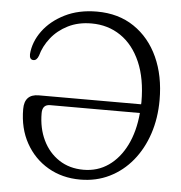

<svg xmlns="http://www.w3.org/2000/svg" viewBox="-52 -759 774 820"><g transform="rotate(5 335.0 -349.5)"><path d="M53 -268.5Q53 -332.5 114.5 -332.5H553Q553.5 -337 553.5 -342Q553.5 -442.5 522.8 -513.2Q492 -584 437.5 -621Q383 -658 312.5 -658Q255.5 -658 211.8 -636Q168 -614 139.8 -578.2Q111.5 -542.5 100.5 -501.5Q92.5 -480 78 -480.5Q61 -481 61.5 -504.5Q65.5 -557.5 100 -604.5Q134.5 -651.5 193.8 -681Q253 -710.5 331 -710.5Q423.5 -710.5 490.5 -665.2Q557.5 -620 593.8 -540.5Q630 -461 630 -357.5Q630 -279.5 607.8 -212.5Q585.5 -145.5 544.5 -95.5Q503.5 -45.5 446.8 -17.5Q390 10.5 321.5 10.5Q244 10.5 183.5 -24.8Q123 -60 88 -122.8Q53 -185.5 53 -268.5ZM332 -32.5Q392 -32.5 438.8 -65Q485.5 -97.5 514.8 -156.5Q544 -215.5 551 -295H166.5Q133 -295 133 -258Q133 -193.5 157.5 -142.5Q182 -91.5 226.8 -62Q271.5 -32.5 332 -32.5Z"/></g></svg>

Font: Fraunces 72pt SuperSoft Light
Style: Regular
Weight: 300
Version: Version 1.000;[0bf87f6ff]